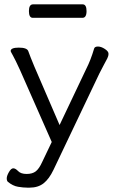

<svg xmlns="http://www.w3.org/2000/svg" viewBox="-20 -699 540 883"><path d="M359 -617H131Q113 -617 113 -648Q113 -679 132 -679H360Q378 -679 378 -648Q378 -617 359 -617ZM29 -464Q29 -480 66.5 -480Q104 -480 110 -464Q118 -441 138 -393L254 -124L377 -383Q397 -422 413 -476Q416 -485 430.5 -485Q445 -485 462 -474Q479 -463 479 -452Q479 -441 473.5 -430.5Q468 -420 457 -399.5Q446 -379 437 -361L226 82Q206 124 180.5 144Q155 164 116 164H106Q87 164 63 160Q39 156 16 137Q11 132 11 121Q11 110 21 92.5Q31 75 41 75Q51 75 63.5 88Q76 101 102.5 101Q129 101 144.5 89Q160 77 174 46L218 -46L72 -377Q50 -425 39.5 -443.5Q29 -462 29 -464Z"/></svg>

Font: Moon Stars Kai T
Style: Regular
Weight: 400
Designer: GuiWonder
Version: Version 1.101